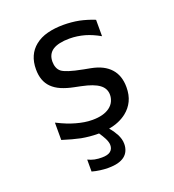

<svg xmlns="http://www.w3.org/2000/svg" viewBox="-136 -666 875 965"><g transform="rotate(-20 301.0 -183.5)"><path d="M468.8 -257.3Q502.9 -219.7 502.9 -157.7Q502.9 -115.7 488 -84.7Q473.1 -53.7 445.3 -31.7Q406.2 -1 349.6 8.8Q360.8 21.5 368.9 33.9Q377 46.4 382.3 56.2Q387.7 67.4 391.4 79.8Q395 92.3 395 106.9Q395 126.5 387.7 143.1Q380.4 159.7 365.7 170.9Q351.6 181.6 330.1 187.3Q308.6 192.9 278.3 192.9Q256.8 192.9 235.8 189.9Q213.4 187 192.9 181.2V117.2Q201.2 121.1 210 124.3Q218.8 127.4 228 129.4Q237.3 131.3 247.8 132.1Q258.3 132.8 266.6 132.8Q297.9 132.8 312.5 121.1Q327.1 109.4 327.1 87.9Q327.1 72.3 316.4 51.3Q312.5 43 306.6 33.9Q300.8 24.9 293.9 14.2H288.1Q266.6 14.2 243.9 12Q221.2 9.8 200.2 5.9Q181.2 2 155.5 -4.9Q129.9 -11.7 104 -20V-112.8Q135.3 -97.2 157.2 -88.6Q179.2 -80.1 200.2 -74.2Q222.7 -67.9 243.7 -64.5Q264.6 -61 287.1 -61Q346.2 -61 379.4 -85.4Q396.5 -98.1 404.3 -115.2Q412.1 -132.3 412.1 -149.9Q412.1 -184.1 383.3 -205.3Q354.5 -226.6 292.5 -239.3L288.6 -240.2L254.9 -247.1Q218.3 -254.4 189.7 -266.6Q161.1 -278.8 141.6 -298.3Q106 -334 106 -396.5Q106 -436 119.4 -466.3Q132.8 -496.6 159.2 -517.6Q187 -540 225.6 -550Q264.2 -560.1 312 -560.1Q333 -560.1 354 -558.1Q375 -556.2 395.5 -552.2Q414.1 -548.3 434.3 -542.2Q454.6 -536.1 475.1 -527.8V-439.9Q436 -462.4 397.5 -473.6Q377.9 -479 358.2 -481.9Q338.4 -484.9 315.9 -484.9Q287.6 -484.9 264.9 -480Q242.2 -475.1 227.1 -465.3Q196.8 -445.3 196.8 -404.3Q196.8 -387.2 202.4 -373Q208 -358.9 219.2 -350.1Q230.5 -341.3 256.6 -332.8Q282.7 -324.2 331.1 -314.9L367.2 -308.1Q402.3 -301.3 427.2 -288.6Q452.1 -275.9 468.8 -257.3Z"/></g></svg>

Font: Hack
Style: Regular
Weight: 400
Monospace: yes
Designer: Christopher Simpkins
Foundry: Christopher Simpkins
Version: Version 2.019; ttfautohint (v1.4.1) -l 4 -r 80 -G 350 -x 0 -